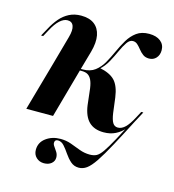

<svg xmlns="http://www.w3.org/2000/svg" viewBox="-97 -510 716 789"><g transform="rotate(15 261.5 -115.0)"><path d="M160.5 197.6Q141.1 197.6 127.8 185.1Q114.5 172.6 114.5 152.4Q114.5 121 140.3 102Q166.1 83.1 201.6 83.1Q225.8 83.1 246.8 90.7Q267.7 98.4 289.1 106.5Q310.5 114.5 333.1 114.5Q350 114.5 361.7 108.5Q373.4 102.4 386.7 83.5Q400 64.5 421.4 25.4Q442.7 -13.7 477.4 -79.8L487.9 -84.7Q446.8 -4.8 419 46.8Q391.1 98.4 371.8 127Q352.4 155.6 336.7 166.9Q321 178.2 303.2 178.2Q283.1 178.2 268.5 165.3Q254 152.4 242.3 135.1Q230.6 117.7 219 104.8Q207.3 91.9 192.7 91.9Q179 91.9 179 105.6Q179 112.9 185.5 121.4Q191.9 129.8 198 139.9Q204 150 204 162.1Q204 177.4 191.9 187.5Q179.8 197.6 160.5 197.6ZM364.5 11.3Q324.2 11.3 301.6 -10.9Q279 -33.1 272.6 -79L264.5 -149.2Q261.3 -171.8 254.8 -184.7Q248.4 -197.6 238.7 -203.2Q229 -208.9 214.5 -208.9H191.9L193.5 -216.1H215.3Q246.8 -216.1 266.9 -231.5Q287.1 -246.8 300.8 -271Q314.5 -295.2 326.6 -322.2Q338.7 -349.2 353.2 -373.4Q367.7 -397.6 388.7 -412.9Q409.7 -428.2 441.9 -428.2Q472.6 -428.2 490.3 -414.1Q508.1 -400 508.1 -375.8Q508.1 -355.6 496.4 -342.7Q484.7 -329.8 466.1 -329.8Q450.8 -329.8 440.3 -337.5Q429.8 -345.2 421.4 -356Q412.9 -366.9 404.4 -374.6Q396 -382.3 384.7 -382.3Q371 -382.3 360.1 -366.5Q349.2 -350.8 338.3 -326.6Q327.4 -302.4 314.1 -278.2Q300.8 -254 281.5 -237.1L280.6 -240.3Q325.8 -231.5 346.8 -209.3Q367.7 -187.1 374.2 -139.5L382.3 -75.8Q386.3 -47.6 394 -35.1Q401.6 -22.6 416.1 -22.6Q432.3 -22.6 447.2 -37.1Q462.1 -51.6 478.2 -82.3L492.7 -109.7H501.6L482.3 -73.4Q469.4 -48.4 452.8 -29.4Q436.3 -10.5 414.5 0.4Q392.7 11.3 364.5 11.3ZM91.9 -208.1 125.8 -329.8Q134.7 -361.3 128.6 -378.2Q122.6 -395.2 103.2 -395.2Q87.1 -395.2 70.6 -380.2Q54 -365.3 37.9 -334.7L22.6 -306.5H13.7L32.3 -340.3Q46 -366.1 62.9 -385.9Q79.8 -405.6 102 -416.9Q124.2 -428.2 152.4 -428.2Q187.9 -428.2 208.9 -412.1Q229.8 -396 235.5 -366.5Q241.1 -337.1 229.8 -296L204.8 -208.1ZM33.1 0 91.9 -208.1H204.8L146.8 0Z"/></g></svg>

Font: Playfair 144pt
Style: Bold Italic
Weight: 700
Italic angle: -15.6°
Designer: Claus Eggers Sørensen
Foundry: Claus Eggers Sørensen
Version: Version 2.203